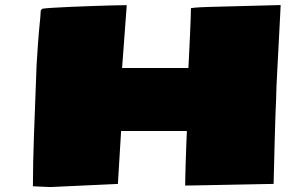

<svg xmlns="http://www.w3.org/2000/svg" viewBox="-20 -730 1222 761"><path d="M173.8 11.2 110.4 8.3Q110.4 -35.6 111.6 -90.1Q112.8 -144.5 114.7 -196.3Q114.7 -201.7 115.2 -209.5Q115.7 -217.3 115.7 -222.7L125 -471.7Q127.4 -511.2 130.4 -554.9Q133.3 -598.6 139.6 -659.2L141.6 -688.5L147.5 -695.3Q158.7 -697.3 189.7 -699.2Q220.7 -701.2 262 -702.9Q303.2 -704.6 345.5 -706.1Q387.7 -707.5 422.1 -708.5Q456.5 -709.5 473.1 -709.5H482.4L463.9 -460.4H726.6Q727.1 -463.4 728 -484.4Q729 -505.4 730.5 -535.6Q731.9 -565.9 733.4 -598.1Q734.9 -630.4 735.8 -657.5Q736.8 -684.6 736.8 -697.8Q753.4 -700.2 774.7 -701.2Q795.9 -702.1 811 -702.6L1092.3 -710Q1092.3 -707.5 1091.1 -683.1Q1089.8 -658.7 1087.9 -620.8Q1085.9 -583 1083.7 -540Q1081.5 -497.1 1079.3 -457.3Q1077.1 -417.5 1075.9 -388.4Q1074.7 -359.4 1074.7 -350.1Q1074.7 -344.2 1074.5 -338.4Q1074.2 -332.5 1073.5 -316.4Q1072.8 -300.3 1071.5 -265.1Q1070.3 -230 1068.6 -166.5Q1066.9 -103 1064.5 -1Q1057.6 -1 1032 -0.5Q1006.3 0 969.7 0.7Q933.1 1.5 892.6 2.2Q852.1 2.9 814.7 3.7Q777.3 4.4 750.2 4.9Q723.1 5.4 713.9 5.4Q713.9 -7.8 714.6 -34.9Q715.3 -62 716.3 -94.7Q717.3 -127.4 718.5 -158.7Q719.7 -189.9 720.7 -210.9H460L447.3 -1L183.6 11.2Z"/></svg>

Font: Seymour One
Style: Regular
Weight: 400
Designer: Vernon Adams
Foundry: Vernon Adams
Version: Version 1.100; ttfautohint (v1.8.4.7-5d5b);gftools[0.9.33]